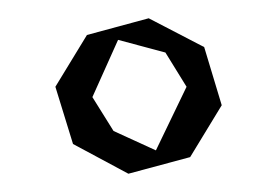

<svg xmlns="http://www.w3.org/2000/svg" viewBox="-20 -740 300 208"><path d="M119.1 -551.8 59.1 -584 40 -646 74.2 -702.1 141.1 -720.2 201.2 -689 220.2 -626 186 -569.8ZM80.1 -634.8 103 -598.1 148.9 -577.1 182.1 -646 159.2 -683.1 107.9 -696.8Z"/></svg>

Font: Ortica Angular Bold
Style: Regular
Weight: 700
Designer: Benedetta Bovani
Foundry: Collletttivo
Version: Version 2.000;Glyphs 3.1.2 (3151)